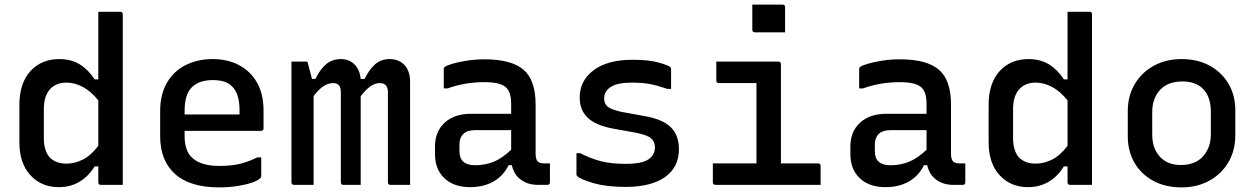

<svg xmlns="http://www.w3.org/2000/svg" viewBox="-20 -801 5440 832"><path d="M237 -545Q289 -545 326.5 -521.5Q364 -498 390 -457H406V-750H501Q512 -750 512 -739V0H417Q406 0 406 -11V-80H390Q364 -37 324.5 -13.5Q285 10 235 10Q159 10 111.5 -42Q64 -94 64 -185V-346Q64 -440 111.5 -492.5Q159 -545 237 -545ZM197 -117Q224 -92 268 -92Q304 -92 339 -109.5Q374 -127 406 -169V-366Q375 -405 339.5 -424Q304 -443 268 -443Q222 -443 196 -413.5Q170 -384 170 -329V-202Q170 -146 197 -117Z M902 -545Q965 -545 1014.5 -519.5Q1064 -494 1093 -444.5Q1122 -395 1122 -321V-244Q1122 -234 1111 -234H780V-211Q780 -149 811 -119Q848 -82 931 -82Q984 -82 1021.5 -91.5Q1059 -101 1095 -119H1112V-37Q1112 -33 1108 -29Q1097 -18 1070 -9Q1043 0 1006.5 5.5Q970 11 930 11Q803 11 738.5 -47Q674 -105 674 -211V-319Q674 -393 704 -443.5Q734 -494 785.5 -519.5Q837 -545 902 -545ZM902 -454Q843 -454 811.5 -423Q780 -392 780 -321V-305H1018V-323Q1018 -395 986 -426Q972 -441 951 -447.5Q930 -454 902 -454Z M1339 0H1254Q1243 0 1243 -11V-534H1312Q1312 -534 1315.5 -521.5Q1319 -509 1323.5 -491.5Q1328 -474 1332 -459H1347Q1367 -501 1393.5 -523Q1420 -545 1457 -545Q1493 -545 1516 -522Q1539 -499 1543 -459H1560Q1580 -500 1605.5 -522.5Q1631 -545 1668 -545Q1709 -545 1733 -519Q1757 -493 1757 -447V0H1672Q1661 0 1661 -11V-401Q1661 -441 1626 -441Q1606 -441 1586 -427.5Q1566 -414 1543 -384V0H1468Q1457 0 1457 -11V-401Q1457 -423 1448.5 -432Q1440 -441 1423 -441Q1403 -441 1382.5 -428Q1362 -415 1339 -385Z M2301 -348V-134Q2301 -112 2310 -101Q2320 -93 2337 -93H2363V-11Q2363 0 2352 0H2310Q2268 0 2237.5 -22Q2207 -44 2198 -85H2184Q2161 -39 2118.5 -14.5Q2076 10 2017 10Q1947 10 1906 -28.5Q1865 -67 1865 -133V-166Q1865 -231 1907 -269.5Q1949 -308 2022 -308H2195V-351Q2195 -405 2169.5 -425Q2144 -445 2079 -445Q1995 -445 1920 -418H1903V-501Q1903 -507 1906 -510Q1912 -516 1938 -524Q1964 -532 2002 -538Q2040 -544 2079 -544Q2196 -544 2248.5 -499Q2301 -454 2301 -348ZM1971 -145Q1971 -85 2039 -85Q2082 -85 2119 -100Q2156 -115 2195 -152V-237H2039Q2004 -237 1987 -220Q1971 -202 1971 -177Z M2692 -91Q2762 -91 2790 -110.5Q2818 -130 2818 -162Q2818 -187 2801.5 -201.5Q2785 -216 2735 -226L2635 -244Q2561 -258 2526.5 -291Q2492 -324 2492 -378Q2492 -451 2552 -496.5Q2612 -542 2721 -542Q2791 -542 2834 -530Q2877 -518 2885 -510Q2888 -507 2888 -501V-416H2871Q2831 -430 2798 -436.5Q2765 -443 2717 -443Q2656 -443 2627 -424.5Q2598 -406 2598 -374Q2598 -351 2613.5 -338.5Q2629 -326 2674 -316L2773 -298Q2853 -284 2887.5 -249Q2922 -214 2922 -155Q2922 -76 2861.5 -33.5Q2801 9 2690 9Q2608 9 2551.5 -7.5Q2495 -24 2481 -38Q2478 -41 2478 -45V-137H2495Q2539 -114 2583.5 -102.5Q2628 -91 2692 -91Z M3069 -93H3258V-441H3095Q3084 -441 3084 -452V-534H3353Q3364 -534 3364 -523V-93H3525Q3536 -93 3536 -82V0H3080Q3069 0 3069 -11ZM3240 -781H3371Q3382 -781 3382 -770V-661H3251Q3240 -661 3240 -672Z M4101 -348V-134Q4101 -112 4110 -101Q4120 -93 4137 -93H4163V-11Q4163 0 4152 0H4110Q4068 0 4037.5 -22Q4007 -44 3998 -85H3984Q3961 -39 3918.5 -14.5Q3876 10 3817 10Q3747 10 3706 -28.5Q3665 -67 3665 -133V-166Q3665 -231 3707 -269.5Q3749 -308 3822 -308H3995V-351Q3995 -405 3969.5 -425Q3944 -445 3879 -445Q3795 -445 3720 -418H3703V-501Q3703 -507 3706 -510Q3712 -516 3738 -524Q3764 -532 3802 -538Q3840 -544 3879 -544Q3996 -544 4048.5 -499Q4101 -454 4101 -348ZM3771 -145Q3771 -85 3839 -85Q3882 -85 3919 -100Q3956 -115 3995 -152V-237H3839Q3804 -237 3787 -220Q3771 -202 3771 -177Z M4437 -545Q4489 -545 4526.5 -521.5Q4564 -498 4590 -457H4606V-750H4701Q4712 -750 4712 -739V0H4617Q4606 0 4606 -11V-80H4590Q4564 -37 4524.5 -13.5Q4485 10 4435 10Q4359 10 4311.5 -42Q4264 -94 4264 -185V-346Q4264 -440 4311.5 -492.5Q4359 -545 4437 -545ZM4397 -117Q4424 -92 4468 -92Q4504 -92 4539 -109.5Q4574 -127 4606 -169V-366Q4575 -405 4539.5 -424Q4504 -443 4468 -443Q4422 -443 4396 -413.5Q4370 -384 4370 -329V-202Q4370 -146 4397 -117Z M5100 -545Q5170 -545 5222 -516.5Q5274 -488 5303.5 -438Q5333 -388 5333 -323V-215Q5333 -148 5302.5 -97Q5272 -46 5219.5 -17.5Q5167 11 5100 11Q5030 11 4977.5 -17.5Q4925 -46 4896 -96Q4867 -146 4867 -211V-319Q4867 -386 4897.5 -437Q4928 -488 4980.5 -516.5Q5033 -545 5100 -545ZM5104 -448Q5040 -448 5006.5 -411Q4973 -374 4973 -315V-218Q4973 -155 5009 -119Q5042 -86 5096 -86Q5160 -86 5193.5 -124Q5227 -162 5227 -219V-316Q5227 -382 5193 -416Q5161 -448 5104 -448Z"/></svg>

Font: Recursive Mn Lnr St Med
Style: Regular
Weight: 500
Monospace: yes
Version: Version 1.079;hotconv 1.0.112;makeotfexe 2.5.65598; ttfautoh